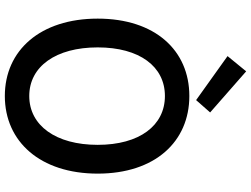

<svg xmlns="http://www.w3.org/2000/svg" viewBox="-142 -883 1038 794"><g transform="rotate(90 377.0 -486.0)"><path d="M377 13C566 13 698 -134 698 -371C698 -608 566 -750 377 -750C188 -750 57 -608 57 -371C57 -134 188 13 377 13ZM377 -88C255 -88 176 -198 176 -371C176 -544 255 -649 377 -649C499 -649 579 -544 579 -371C579 -198 499 -88 377 -88ZM394 -778 445 -836 275 -985 212 -908Z"/></g></svg>

Font: Noto Sans T Chinese Medium
Style: Regular
Weight: 500
Designer: Ryoko NISHIZUKA (kana & ideographs); Paul D. Hunt (Latin, Greek & Cyrillic); Wenlong ZHANG (bopomofo); Sandoll Communica
Foundry: Adobe Systems Incorporated
Version: Version 1.000;PS 1;hotconv 1.0.78;makeotf.lib2.5.61930